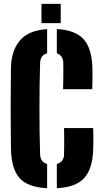

<svg xmlns="http://www.w3.org/2000/svg" viewBox="-20 -959 530 988"><path d="M222.5 9.5Q123 4.5 81 -42.2Q39 -89 36.5 -191Q36 -232.5 35.5 -287Q35 -341.5 35 -400.2Q35 -459 35.5 -513.8Q36 -568.5 36.5 -611Q38 -697.5 82 -750.2Q126 -803 222.5 -809V-685Q205.5 -680 196.5 -668Q187.5 -656 186.5 -638Q184.5 -585.5 183.8 -524.5Q183 -463.5 183 -400Q183 -336.5 183.8 -275.8Q184.5 -215 186.5 -163Q187.5 -144.5 196.5 -132.2Q205.5 -120 222.5 -115ZM272.5 9.5V-115Q290 -120 299.5 -132.2Q309 -144.5 309.5 -163Q310 -181 310.2 -206.2Q310.5 -231.5 310.2 -256.8Q310 -282 309.5 -300H459.5Q460.5 -276 460.5 -245.5Q460.5 -215 459.5 -191Q456.5 -89.5 413 -42.5Q369.5 4.5 272.5 9.5ZM304.5 -500Q305 -518.5 305.5 -543.8Q306 -569 306 -594.2Q306 -619.5 305.5 -638Q305 -655.5 296.5 -667.5Q288 -679.5 272.5 -684.5V-809.5Q367 -804.5 409.8 -757.8Q452.5 -711 455.5 -610Q456 -593.5 456 -574.2Q456 -555 455.5 -535.8Q455 -516.5 454.5 -500ZM193.5 -840V-939H292.5V-840Z"/></svg>

Font: Big Shoulders Stencil Display Thin Black
Style: Regular
Weight: 900
Version: Version 2.001